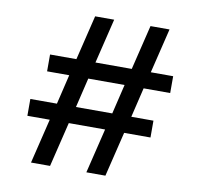

<svg xmlns="http://www.w3.org/2000/svg" viewBox="-77 -772 893 854"><g transform="rotate(10 369.0 -345.0)"><path d="M65 -202V-278H185L217 -412H117V-488H236L285 -690H371L322 -488H486L535 -690H621L572 -488H673V-412H553L521 -278H621V-202H502L453 0H367L416 -202H252L203 0H117L166 -202ZM271 -278H435L467 -412H303Z"/></g></svg>

Font: Radio Canada
Style: Regular
Weight: 400
Designer: Charles Daoud, Etienne Aubert Bonn, Alexandre Saumier Demers, Jacques Le Bailly
Foundry: Radio-Canada
Version: Version 2.104;gftools[0.9.28.dev5+ged2979d]